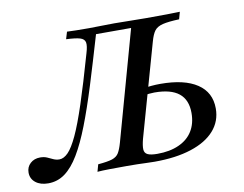

<svg xmlns="http://www.w3.org/2000/svg" viewBox="-123 -663 973 765"><g transform="rotate(-10 363.0 -280.0)"><path d="M13.7 11.3Q-17.7 11.3 -37.1 -4Q-56.5 -19.4 -56.5 -44.4Q-56.5 -66.9 -40.7 -81.5Q-25 -96 -0.8 -96Q15.3 -96 27 -90.7Q38.7 -85.5 50 -80.2Q61.3 -75 74.2 -75Q91.9 -75 109.7 -93.1Q127.4 -111.3 148 -155.2Q168.5 -199.2 194 -276.6Q219.4 -354 253.2 -472.6Q262.1 -501.6 259.3 -515.7Q256.5 -529.8 238.7 -535.1Q221 -540.3 183.1 -541.9L191.9 -571Q205.6 -570.2 229.8 -569.8Q254 -569.4 280.6 -569.4Q304.8 -569.4 328.6 -570.2Q352.4 -571 383.1 -571Q413.7 -571 443.1 -570.2Q472.6 -569.4 511.3 -569.4Q559.7 -569.4 596 -569.8Q632.3 -570.2 648.4 -571L640.3 -541.9Q596.8 -540.3 573.8 -534.7Q550.8 -529 540.3 -515.3Q529.8 -501.6 521.8 -472.6L416.1 -98.4Q408.9 -71 409.7 -56Q410.5 -41.1 423 -35.1Q435.5 -29 462.1 -29Q512.9 -29 549.6 -45.6Q586.3 -62.1 605.2 -92.7Q624.2 -123.4 624.2 -166.1Q624.2 -219.4 591.5 -245.6Q558.9 -271.8 492.7 -271.8Q482.3 -271.8 471.4 -270.6Q460.5 -269.4 449.2 -267.7L456.5 -296.8Q467.7 -298.4 485.9 -300Q504 -301.6 521.8 -301.6Q618.5 -301.6 670.6 -266.9Q722.6 -232.3 722.6 -166.9Q722.6 -115.3 689.5 -77.8Q656.5 -40.3 594.4 -20.2Q532.3 0 446 0Q429.8 0 412.9 -0.8Q396 -1.6 376.2 -2Q356.5 -2.4 331.5 -2.4Q293.5 -2.4 262.9 -2Q232.3 -1.6 214.5 0L222.6 -29Q261.3 -32.3 279.8 -38.3Q298.4 -44.4 306.9 -58.5Q315.3 -72.6 322.6 -98.4L446 -541.1H304Q271.8 -431.5 244.4 -343.1Q216.9 -254.8 191.1 -188.3Q165.3 -121.8 138.7 -77.4Q112.1 -33.1 81.9 -10.9Q51.6 11.3 13.7 11.3Z"/></g></svg>

Font: Playfair 5pt SemiExpanded Light Medium
Style: Italic
Weight: 500
Italic angle: -15.6°
Version: Version 2.001;gftools[0.9.30]